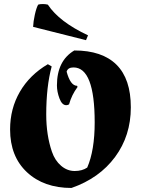

<svg xmlns="http://www.w3.org/2000/svg" viewBox="-20 -916 698 951"><path d="M334 15Q197 15 113.5 -63Q30 -141 30 -275Q30 -378 78.5 -461.5Q127 -545 217 -598L236 -587Q209 -487 209 -349Q209 -247 237 -165Q252 -121 282.5 -95Q313 -69 350 -69Q387 -69 412 -86Q449 -171 449 -310Q449 -582 344 -582Q316 -582 310 -561Q329 -491 362 -491L364 -485Q335 -446 322 -399Q315 -395 308 -395Q287 -395 274.5 -428.5Q262 -462 262 -493Q262 -615 348 -666Q486 -666 557 -595.5Q628 -525 628 -384.5Q628 -244 550 -138.5Q472 -33 334 15ZM169 -893Q177 -896 191.5 -896Q206 -896 217 -893Q273 -808 416 -741L406 -717L144 -783Q145 -809 152.5 -843Q160 -877 169 -893Z"/></svg>

Font: Almendra SC
Style: Bold
Weight: 700
Designer: Ana Sanfelippo
Foundry: Ana Sanfelippo
Version: Version 1.003